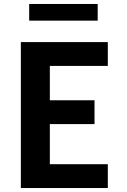

<svg xmlns="http://www.w3.org/2000/svg" viewBox="-20 -947 640 967"><path d="M85 0V-735H523V-615H231V-442H456V-322H231V-120H523V0ZM127 -843V-927H472V-843Z"/></svg>

Font: Iosevka Aile Heavy
Style: Regular
Weight: 900
Designer: Belleve Invis
Foundry: Belleve Invis
Version: Version 31.1.0; ttfautohint (v1.8.4)